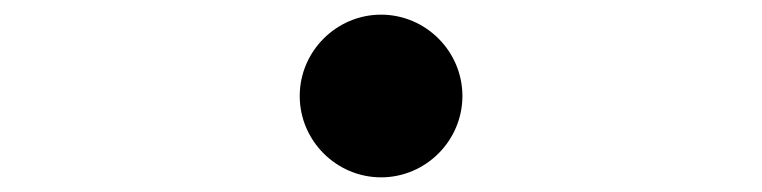

<svg xmlns="http://www.w3.org/2000/svg" viewBox="-20 -511 1040 262"><path d="M500 -269C561 -269 611 -319 611 -380C611 -441 561 -491 500 -491C439 -491 389 -441 389 -380C389 -319 439 -269 500 -269Z"/></svg>

Font: Noto Serif CJK TC
Style: Bold
Weight: 700
Designer: Ryoko NISHIZUKA 西塚涼子 (kana & ideographs); Frank Grießhammer (Latin, Greek & Cyrillic); Wenlong ZHANG 张文龙 (bopomofo); San
Foundry: Adobe
Version: Version 2.001;hotconv 1.1.0;makeotfexe 2.6.0